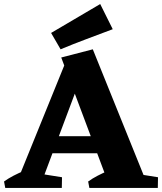

<svg xmlns="http://www.w3.org/2000/svg" viewBox="-40 -930 802 950"><path d="M31.8 0 293.2 -643.8 389.2 -624 155.2 0ZM505.2 0 263 -645.5 419.2 -686 696.2 0ZM183.5 -171.8V-256H506V-171.8ZM-14 0 -20 -32Q1.5 -47.5 26.6 -60.5Q51.8 -73.5 79 -85L80 0ZM125.8 0 128.8 -75 266.8 -53 265.8 0ZM402.2 0 396.2 -32Q417.8 -47.5 442.9 -60.5Q468 -73.5 495.2 -85L516.8 0ZM600.8 0 603.8 -75 741.8 -53 740.8 0ZM259.8 -686 212.8 -767 455.8 -910 517.8 -785.5Q454.8 -761.5 388.2 -736.8Q321.8 -712 259.8 -686Z"/></svg>

Font: Eczar
Style: Regular
Weight: 400
Designer: Vaibhav Singh
Foundry: Rosetta Type Foundry
Version: Version 2.000